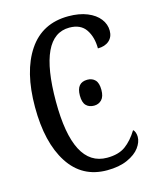

<svg xmlns="http://www.w3.org/2000/svg" viewBox="-111 -800 720 887"><g transform="rotate(-15 249.0 -357.0)"><path d="M44 -358Q44 -528 110 -626Q176 -724 301 -724Q353 -724 391 -708.5Q429 -693 449 -667Q469 -641 469 -610Q469 -580 449 -562.5Q429 -545 395 -545Q395 -599 370.5 -635.5Q346 -672 292 -672Q144 -672 144 -358Q144 -46 306 -46Q361 -46 394 -70Q427 -94 454 -138Q460 -134 463.5 -124Q467 -114 467 -103Q467 -78 448 -52Q429 -26 389 -8Q349 10 291 10Q172 10 108 -89Q44 -188 44 -358ZM258 -356Q258 -418 310 -418Q333 -418 347 -403.5Q361 -389 361 -356Q361 -324 346.5 -309Q332 -294 310 -294Q286 -294 272 -308.5Q258 -323 258 -356Z"/></g></svg>

Font: Noto Serif Cond
Style: Regular
Weight: 400
Width: 3
Designer: Monotype Design Team
Foundry: Monotype Imaging Inc.
Version: Version 1.001